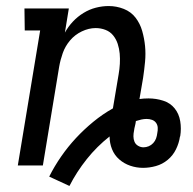

<svg xmlns="http://www.w3.org/2000/svg" viewBox="-20 -548 640 636"><path d="M210 68 143 37Q160 3 182.5 -29.5Q205 -62 231.5 -90.5Q258 -119 289 -144.5Q320 -170 354 -189L373 -302Q376 -319 377 -336.5Q378 -354 376.5 -370.5Q375 -387 370 -402.5Q365 -418 355 -430.5Q345 -443 329.5 -449Q314 -455 297 -455Q274 -455 251 -444Q228 -433 212 -414Q196 -395 188 -372.5Q180 -350 176 -327L122 0H39L113 -447H62L61 -520H208L195 -440Q206 -460 221.5 -476.5Q237 -493 256.5 -505Q276 -517 297.5 -522.5Q319 -528 340 -528Q366 -528 390 -518.5Q414 -509 429 -489.5Q444 -470 451 -445.5Q458 -421 460.5 -395.5Q463 -370 460.5 -343.5Q458 -317 454 -290L442 -220Q449 -221 456.5 -221.5Q464 -222 472 -222Q497 -222 520.5 -214.5Q544 -207 558.5 -189Q573 -171 577 -146.5Q581 -122 577 -97L576 -95Q573 -74 563 -53.5Q553 -33 535.5 -18.5Q518 -4 496.5 2Q475 8 454 8Q432 8 411.5 1Q391 -6 375 -20Q359 -34 351 -54Q343 -74 343 -96Q301 -63 267.5 -21Q234 21 210 68ZM455 -60Q464 -60 472.5 -63.5Q481 -67 487.5 -74Q494 -81 497 -89.5Q500 -98 501 -107Q503 -116 502.5 -125Q502 -134 497 -141Q492 -148 483.5 -151Q475 -154 466 -154Q457 -154 448 -152Q439 -150 430 -147V-146Q429 -138 427 -130.5Q425 -123 424 -115Q422 -106 422 -96.5Q422 -87 425.5 -78.5Q429 -70 437.5 -65Q446 -60 455 -60Z"/></svg>

Font: Iosevka Etoile
Style: Italic
Weight: 400
Italic angle: -9°
Designer: Belleve Invis
Foundry: Belleve Invis
Version: Version 22.1.2; ttfautohint (v1.8.4)